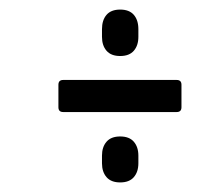

<svg xmlns="http://www.w3.org/2000/svg" viewBox="-20 -501 460 401"><path d="M112 -267Q102 -267 102 -277V-324Q102 -334 112 -334H349Q359 -334 359 -324V-277Q359 -267 349 -267ZM231 -120Q212 -120 202.5 -131Q193 -142 193 -160V-176Q193 -194 202.5 -205Q212 -216 231 -216Q250 -216 259.5 -205Q269 -194 269 -176V-160Q269 -142 259.5 -131Q250 -120 231 -120ZM231 -384Q212 -384 202.5 -395Q193 -406 193 -424V-440Q193 -459 202.5 -470Q212 -481 231 -481Q250 -481 259.5 -470Q269 -459 269 -440V-424Q269 -406 259.5 -395Q250 -384 231 -384Z"/></svg>

Font: Sofia Sans Extra Condensed Medium
Style: Italic
Weight: 500
Italic angle: -9°
Version: Version 4.100